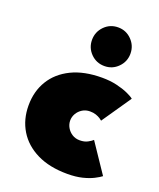

<svg xmlns="http://www.w3.org/2000/svg" viewBox="-125 -724 676 815"><g transform="rotate(20 212.5 -317.0)"><path d="M277.5 -140Q298.5 -140 313.2 -148Q328 -156 334.5 -162.5L423 -31Q413 -23 393 -12.8Q373 -2.5 343.8 4.8Q314.5 12 277 12Q196 12 139.2 -16Q82.5 -44 52.8 -93Q23 -142 23 -205.5Q23 -269.5 52.8 -318.2Q82.5 -367 139.2 -394.8Q196 -422.5 277 -422.5Q313.5 -422.5 343.2 -415.5Q373 -408.5 394.2 -399Q415.5 -389.5 425 -381.5L334.5 -249.5Q331.5 -252.5 323.8 -257.5Q316 -262.5 304.5 -266.5Q293 -270.5 277.5 -270.5Q258 -270.5 243 -261Q228 -251.5 219.5 -236.8Q211 -222 211 -205.5Q211 -189 219.5 -174Q228 -159 243 -149.5Q258 -140 277.5 -140ZM268 -472Q231.5 -472 206.2 -497.5Q181 -523 181 -559Q181 -595 206.2 -620.8Q231.5 -646.5 268 -646.5Q304 -646.5 329.2 -620.8Q354.5 -595 354.5 -559Q354.5 -523 329.2 -497.5Q304 -472 268 -472Z"/></g></svg>

Font: League Spartan Thin Black
Style: Regular
Weight: 900
Version: Version 2.002